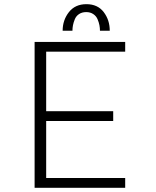

<svg xmlns="http://www.w3.org/2000/svg" viewBox="-20 -901 750 921"><path d="M280.5 -753.5Q280.5 -804.5 310.5 -842.8Q340.5 -881 394.5 -881Q448.5 -881 477.5 -843Q506.5 -805 506.5 -753.5H459.5Q459.5 -766.5 457 -779.8Q454.5 -793 448.2 -808.2Q442 -823.5 427.8 -833.2Q413.5 -843 393.5 -843Q373.5 -843 359.2 -833.5Q345 -824 338.8 -808.5Q332.5 -793 330 -779.8Q327.5 -766.5 327.5 -753.5ZM580.5 -653H201.5V-367.5H523V-320.5H201.5V-47H580.5V0H146V-700H580.5Z"/></svg>

Font: League Mono UltraLight
Style: Regular
Weight: 200
Width: 6
Designer: Tyler Finck
Foundry: The League of Moveable Type / Tyler Finck
Version: Version 2.210